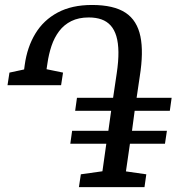

<svg xmlns="http://www.w3.org/2000/svg" viewBox="-20 -772 750 792"><path d="M305.5 0 313.5 -53 402.5 -65.5 418.5 -179H270L277.5 -232.5H427L438.5 -315H290L297.5 -368.5H446.5L461.5 -469.5Q469 -519.5 468.5 -557.5Q468 -595.5 460 -622.5Q452 -649.5 436.5 -666.8Q421 -684 398.5 -692Q376 -700 346 -700Q304.5 -700 274.2 -685Q244 -670 224 -643.5Q204 -617 192.5 -582.8Q181 -548.5 175.5 -509.5L172 -486.5L240 -472.5L232 -420.5H11L19 -472.5L79.5 -485.5L82 -504Q92 -577.5 125.8 -633.2Q159.5 -689 217.8 -720.2Q276 -751.5 359.5 -751.5Q404.5 -751.5 439 -743.5Q473.5 -735.5 497.8 -719.5Q522 -703.5 537.2 -679Q552.5 -654.5 559.2 -621.8Q566 -589 565.2 -548Q564.5 -507 556.5 -456.5L543.5 -368.5H688L680.5 -315H535.5L524.5 -232.5H668.5L660.5 -179H516L499.5 -65L583.5 -53L576 0Z"/></svg>

Font: Merriweather 24pt
Style: Italic
Weight: 400
Italic angle: -7.8°
Designer: Eben Sorkin
Foundry: Eben Sorkin
Version: Version 2.101